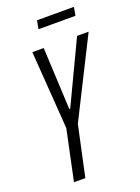

<svg xmlns="http://www.w3.org/2000/svg" viewBox="-156 -899 708 968"><g transform="rotate(-20 198.0 -415.5)"><path d="M67 0 124 -270 94 -688H155L171 -355H176L334 -688H396L186 -270L128 0ZM163 -786 171 -831H369L361 -786Z"/></g></svg>

Font: Saira Ultra Condensed
Style: Italic
Weight: 400
Width: 1
Italic angle: -12°
Designer: Hector Gatti with collaboration of the Omnibus-Type team
Foundry: Omnibus-Type
Version: Version 1.001; ttfautohint (v1.8)